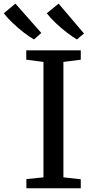

<svg xmlns="http://www.w3.org/2000/svg" viewBox="-102 -1014 494 1034"><path d="M132 -59V-680.5L39.5 -692.5V-743H333V-692.5L239.5 -680.5V-59L333 -48.5V0H40V-49.5ZM213.5 -994.5 350.5 -833.5 312.5 -802H311.5Q288.5 -815.5 258 -838.8Q227.5 -862 198.5 -889.5Q169.5 -917 150 -942.5ZM-19 -994.5 120.5 -836.5 81.5 -802H80.5Q57 -815 26.5 -838.5Q-4 -862 -33 -889.5Q-62 -917 -81.5 -942.5Z"/></svg>

Font: Merriweather
Style: Regular
Weight: 400
Designer: Eben Sorkin
Foundry: Eben Sorkin
Version: Version 2.100; ttfautohint (v1.7.19-72a1) -l 8 -r 50 -G 200 